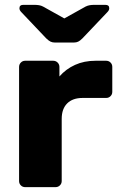

<svg xmlns="http://www.w3.org/2000/svg" viewBox="-20 -770 494 790"><path d="M83.6 0Q73 0 65.8 -7.2Q58.5 -14.5 58.5 -25.1V-494.5Q58.5 -505.1 65.8 -512.6Q73 -520 83.6 -520H199Q209.6 -520 217.1 -512.6Q224.5 -505.1 224.5 -494.5V-455.4Q251.2 -486 288.7 -503Q326.1 -520 373 -520H416.9Q427.5 -520 434.7 -512.8Q442 -505.5 442 -494.9V-392.1Q442 -381.5 434.7 -374.3Q427.5 -367 416.9 -367H320.1Q278.9 -367 256.4 -344.5Q233.9 -322 233.9 -280.8V-25.1Q233.9 -14.5 226.4 -7.2Q219 0 208.4 0ZM205.4 -595Q195.9 -595 188.2 -598.6Q180.6 -602.1 170.2 -612.1L67.6 -720.2Q60 -727.9 60 -735.9Q60 -750 75.2 -750H122.9Q131.4 -750 140.4 -748.6Q149.5 -747.2 157.2 -743L244.7 -694.2L332.2 -743Q340.6 -747.2 349.4 -748.6Q358.1 -750 366.6 -750H414.2Q429.5 -750 429.5 -735.9Q429.5 -727.9 421.9 -720.2L319.2 -612.1Q309.2 -602.1 301.6 -598.6Q294 -595 284.1 -595Z"/></svg>

Font: Rubik Light
Style: Regular
Weight: 300
Designer: Hubert and Fischer
Foundry: Hubert and Fischer
Version: Version 2.300;gftools[0.9.30]